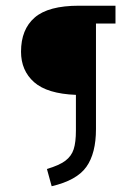

<svg xmlns="http://www.w3.org/2000/svg" viewBox="-20 -520 478 673"><path d="M53.7 -338.9Q53.7 -417 101.6 -458.5Q149.4 -500 256.8 -500H384.8V-437.5H316.4V-67.4Q316.4 17.6 282.7 64.9Q249 112.3 161.1 132.8L144.5 72.3Q187.5 59.6 209 43.5Q230.5 27.3 238.3 2.9Q246.1 -21.5 246.1 -62.5V-187.5Q145.5 -191.4 99.6 -231.9Q53.7 -272.5 53.7 -338.9Z"/></svg>

Font: Sudo Light
Style: Regular
Weight: 300
Monospace: yes
Designer: Jens Kutilek
Foundry: Jens Kutilek
Version: Version 0.040